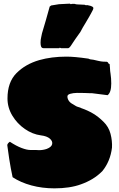

<svg xmlns="http://www.w3.org/2000/svg" viewBox="-20 -997 653 1051"><path d="M278 34Q211 34 152 18Q93 2 49 -27Q44 -51 39.5 -74Q35 -97 30.5 -127Q26 -157 20 -201V-204Q22 -213 34 -221Q69 -198 98 -187Q127 -176 146 -176H176L193 -175Q216 -175 236 -182Q262 -192 265.5 -208Q269 -224 253 -238Q237 -252 204 -256Q158 -262 116 -291Q74 -320 47.5 -364Q21 -408 21 -458Q21 -547 70 -596.5Q119 -646 195 -668Q262 -687 343 -687Q366 -687 394 -684.5Q422 -682 464 -676Q473 -671 491 -670L517 -664Q534 -660 545.5 -659.5Q557 -659 564 -659Q565 -659 565.5 -658.5Q566 -658 567 -658Q569 -657 571 -655Q573 -650 575 -648.5Q577 -647 578 -647H580L582 -625Q582 -616 583 -608.5Q584 -601 585 -594Q587 -581 588 -567.5Q589 -554 589 -540Q589 -491 569 -476L482 -487H468Q461 -487 442 -488Q423 -489 401.5 -488.5Q380 -488 364.5 -483.5Q349 -479 349 -469Q349 -457 356.5 -445.5Q364 -434 380 -426Q387 -422 393 -418Q399 -414 406 -412Q414 -410 419 -408Q424 -406 425 -405Q460 -393 489.5 -375.5Q519 -358 546 -331Q575 -303 585 -264.5Q595 -226 593 -189Q584 -114 540 -60Q515 -35 486 -17.5Q457 0 423 12Q363 34 278 34ZM315 -733 307 -736 304 -733H221Q209 -733 205.5 -741Q202 -749 202 -763Q202 -780 205.5 -793.5Q209 -807 210 -815Q221 -851 231 -886Q241 -921 252 -961L260 -967L303 -974L362 -977L368 -974Q372 -976 378 -976H388Q390 -976 391 -975Q392 -974 395 -974L401 -973L443 -971L451 -968Q453 -968 453 -969H458Q479 -965 485 -961Q491 -958 491 -952Q491 -948 488 -942Q486 -937 478 -923Q476 -919 468.5 -906Q461 -893 448 -871Q443 -862 439 -856Q435 -850 433 -846L420 -822Q403 -798 394 -785.5Q385 -773 380.5 -765.5Q376 -758 369 -748Q359 -733 352 -733Z"/></svg>

Font: Sigmar
Style: Regular
Weight: 400
Designer: Vernon Adams
Foundry: Vernon Adams
Version: Version 1.000; ttfautohint (v1.8.4.7-5d5b);gftools[0.9.24]